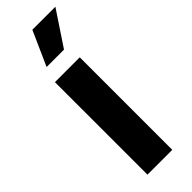

<svg xmlns="http://www.w3.org/2000/svg" viewBox="-258 -784 801 801"><g transform="rotate(-45 143.0 -383.5)"><path d="M62.4 0V-545.9H208.8V0ZM82.5 -615.1 150.3 -767.1H286.2L185.1 -615.1Z"/></g></svg>

Font: Inter Variable LoSnoCo
Style: Regular
Weight: 400
Designer: Rasmus Andersson
Foundry: rsms
Version: Version 4.000;git-a52131595; featfreeze: case,dlig,ss01,ss02